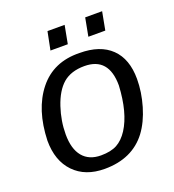

<svg xmlns="http://www.w3.org/2000/svg" viewBox="-128 -785 811 895"><g transform="rotate(-20 278.0 -337.5)"><path d="M524 -333Q524 -268 504 -200Q484 -132 449 -85Q377 10 240 10Q144 10 88.5 -47.5Q33 -105 33 -205Q38 -358 111 -449.5Q184 -541 313 -538Q415 -538 469.5 -485Q524 -432 524 -333ZM434 -333Q434 -473 313 -473Q247 -473 207 -439Q168 -405 145 -336Q123 -270 123 -203Q123 -131 154.5 -93Q186 -55 245 -55Q294 -55 324.5 -71.5Q355 -88 379 -125Q427 -200 434 -333ZM462 -595H378L395 -685H479ZM276 -595H190L208 -685H293Z"/></g></svg>

Font: Libra Sans
Style: Italic
Weight: 400
Italic angle: -12°
Foundry: Context Ltd
Version: Version 1.002